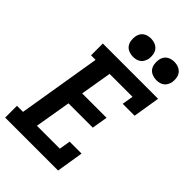

<svg xmlns="http://www.w3.org/2000/svg" viewBox="-281 -1062 1162 1162"><g transform="rotate(45 300.0 -481.5)"><path d="M4 0V-101H56L144 -634H105V-735H578L550 -562H448L460 -634H264L230 -433H439L422 -332H214L175 -101H371L383 -173H485L457 0ZM490 -807Q472 -807 454.5 -814Q437 -821 427 -834.5Q417 -848 414 -866.5Q411 -885 414 -904Q416 -917 422.5 -929Q429 -941 440.5 -949Q452 -957 465 -960Q478 -963 490 -963Q509 -963 526 -956Q543 -949 553.5 -935.5Q564 -922 567 -903.5Q570 -885 567 -866Q564 -853 557.5 -841Q551 -829 540 -821Q529 -813 516 -810Q503 -807 490 -807ZM290 -807Q272 -807 254.5 -814Q237 -821 227 -834.5Q217 -848 214 -866.5Q211 -885 214 -904Q216 -917 222.5 -929Q229 -941 240.5 -949Q252 -957 265 -960Q278 -963 290 -963Q309 -963 326 -956Q343 -949 353.5 -935.5Q364 -922 367 -903.5Q370 -885 367 -866Q364 -853 357.5 -841Q351 -829 340 -821Q329 -813 316 -810Q303 -807 290 -807Z"/></g></svg>

Font: Iosevka Slab Extended Oblique
Style: Bold
Weight: 700
Width: 7
Italic angle: -9°
Monospace: yes
Designer: Belleve Invis
Foundry: Belleve Invis
Version: Version 11.1.1; ttfautohint (v1.8.3)